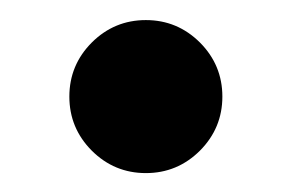

<svg xmlns="http://www.w3.org/2000/svg" viewBox="-20 -499 297 196"><path d="M73.7 -345.2Q50.8 -368.2 50.8 -400.4Q50.8 -432.6 73.7 -455.6Q96.7 -478.5 128.9 -478.5Q161.1 -478.5 184.1 -455.6Q207 -432.6 207 -400.4Q207 -368.2 184.1 -345.2Q161.1 -322.3 128.9 -322.3Q96.7 -322.3 73.7 -345.2Z"/></svg>

Font: Monomakh Unicode TT
Style: Medium
Weight: 500
Designer: Alexey Kryukov, Aleksandr Andreev
Version: Version 1.1